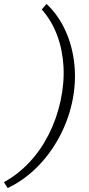

<svg xmlns="http://www.w3.org/2000/svg" viewBox="-62 -732 450 974"><path d="M-23 222 -42 192Q28 154 86 92.5Q144 31 184.5 -48.5Q225 -128 245 -219Q265 -312 260 -396.5Q255 -481 227.5 -554Q200 -627 150 -684L174 -712Q233 -657 269.5 -577.5Q306 -498 315.5 -403.5Q325 -309 303 -209Q282 -115 235.5 -30.5Q189 54 123 119Q57 184 -23 222Z"/></svg>

Font: Ysabeau Infant Light
Style: Italic
Weight: 300
Italic angle: -12°
Designer: Christian Thalmann (Catharsis Fonts)
Version: Version 2.001;gftools[0.9.30]; featfreeze: ss01,ss02,lnum